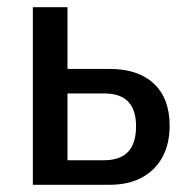

<svg xmlns="http://www.w3.org/2000/svg" viewBox="-20 -512 531 532"><path d="M71 0V-492H167V-321H284Q363 -321 406.5 -280Q450 -239 450 -164Q450 -113 430 -76.5Q410 -40 373 -20Q336 0 284 0ZM167 -68H268Q313 -68 335 -91.5Q357 -115 357 -162Q357 -208 335 -230.5Q313 -253 270 -253H167Z"/></svg>

Font: Nunito Sans 10pt Condensed SemiBold
Style: Regular
Weight: 600
Width: 3
Designer: Vernon Adams
Foundry: Vernon Adams
Version: Version 3.101;gftools[0.9.27]